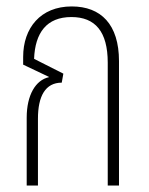

<svg xmlns="http://www.w3.org/2000/svg" viewBox="-20 -577 464 597"><path d="M203 -557C106 -557 52 -490 52 -400V-376L132 -338V-337C91 -328 63 -282 63 -211V0H98V-208C98 -278 121 -320 172 -320L177 -348L86 -394C89 -475 125 -524 202 -524C276 -524 315 -479 315 -382V0H350V-387C350 -501 294 -557 203 -557Z"/></svg>

Font: Noto Sans Thai Looped ExtraCondensed ExtraLight
Style: Regular
Weight: 200
Width: 2
Designer: Sasikarn Vongin, Ben Mitchell
Foundry: The Fontpad Ltd
Version: Version 1.001